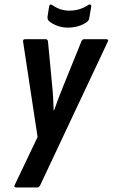

<svg xmlns="http://www.w3.org/2000/svg" viewBox="-20 -828 498 848"><path d="M52 0Q47 0 44.5 -3Q42 -6 45 -11L146 -223L82 -644Q80 -655 92 -655H181Q191 -655 192 -644L210 -454Q213 -427 214.5 -398.5Q216 -370 217 -341H219Q229 -370 240 -398.5Q251 -427 262 -454L339 -644Q343 -655 352 -655H449Q454 -655 456.5 -652Q459 -649 456 -644L158 -11Q153 0 145 0ZM279 -706Q256 -706 233.5 -714Q211 -722 195 -736Q189 -742 190 -755L197 -800Q198 -806 202 -807.5Q206 -809 212 -805Q227 -794 246 -787.5Q265 -781 286 -781Q333 -781 370 -806Q375 -810 379.5 -807.5Q384 -805 383 -799L374 -747Q373 -738 364 -731Q329 -706 279 -706Z"/></svg>

Font: Sofia Sans Extra Condensed
Style: Bold Italic
Weight: 700
Italic angle: -9°
Designer: Botio Nikoltchev, Ani Petrova
Foundry: lettersoup
Version: Version 4.101